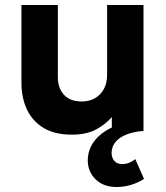

<svg xmlns="http://www.w3.org/2000/svg" viewBox="-20 -525 666 770"><path d="M447.5 225Q395 225 363.5 194.2Q332 163.5 332 118Q332.5 73 359.8 38.8Q387 4.5 435 -16.5Q483 -37.5 544 -42L555.5 0Q514.5 3.5 486 15Q457.5 26.5 442.8 44.8Q428 63 427.5 88Q427.5 108 438.5 120.5Q449.5 133 471 133Q485 133 498.5 127.5Q512 122 522.5 113L557.5 192.5Q533.5 208 505.2 216.5Q477 225 447.5 225ZM268 15Q199.5 15 154.8 -12Q110 -39 88 -86Q66 -133 66 -192.5V-505H212V-216Q212 -171 236.8 -144.5Q261.5 -118 308 -118Q338 -118 361 -131.2Q384 -144.5 396.8 -168.5Q409.5 -192.5 409.5 -224V-505H555.5V0H428.5V-55.5Q402.5 -25.5 364.2 -5.2Q326 15 268 15Z"/></svg>

Font: Geologica Roman SemiBold
Style: Regular
Weight: 600
Designer: Sindre Bremnes, Frode Helland
Foundry: Monokrom Skriftforlag AS
Version: Version 1.010;gftools[0.9.28]